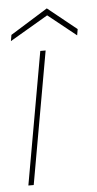

<svg xmlns="http://www.w3.org/2000/svg" viewBox="-50 -684 360 716"><g transform="rotate(-5 130.5 -326.0)"><path d="M27 0 115 -496H135L47 0ZM9 -542 13 -565 153 -652 261 -565 257 -542 152 -626Z"/></g></svg>

Font: DM Sans 24pt Thin
Style: Italic
Weight: 250
Italic angle: -10°
Designer: Colophon Foundry, Jonny Pinhorn
Foundry: Colophon Foundry
Version: Version 4.004;gftools[0.9.30]